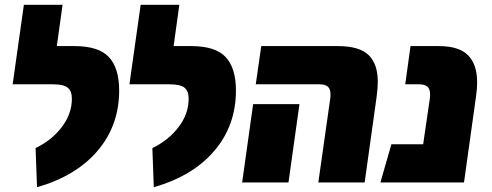

<svg xmlns="http://www.w3.org/2000/svg" viewBox="-20 -764 2059 804"><path d="M129 -144Q196 -176 238.5 -231.5Q281 -287 281 -351Q281 -382 264 -396.5Q247 -411 201 -411H33L80 -744H242L218 -571H292Q393 -571 436 -525Q479 -479 479 -385Q479 -239 389 -133Q299 -27 135 20Z M618 -144Q685 -176 727.5 -231.5Q770 -287 770 -351Q770 -382 753 -396.5Q736 -411 690 -411H522L569 -744H731L707 -571H781Q882 -571 925 -525Q968 -479 968 -385Q968 -239 878 -133Q788 -27 624 20Z M1363 -352Q1364 -358 1364 -369Q1364 -391 1353 -401Q1342 -411 1317 -411H1051L1074 -571H1395Q1484 -571 1523 -534Q1562 -497 1562 -421Q1562 -396 1557 -358L1507 0H1313ZM1040 -328H1234L1188 0H994Z M1978 -420Q1978 -392 1974 -365L1923 0H1573L1619 -160H1752L1780 -352Q1781 -358 1781 -369Q1781 -391 1770 -401Q1759 -411 1734 -411H1677L1699 -571H1818Q1902 -571 1940 -532.5Q1978 -494 1978 -420Z"/></svg>

Font: FiraGO Heavy
Style: Italic
Weight: 900
Italic angle: -8°
Designer: bBox Type GmbH
Foundry: bBox Type GmbH
Version: Version 1.001